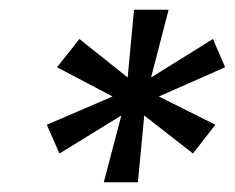

<svg xmlns="http://www.w3.org/2000/svg" viewBox="-20 -707 482 394"><path d="M193 -333 229 -470 102 -392 76 -451 211 -509 97 -569 143 -627 242 -548 255 -687H326L290 -548L417 -627L442 -569L306 -509L422 -451L376 -392L276 -470L263 -333Z"/></svg>

Font: Archivo Expanded
Style: Italic
Weight: 400
Width: 7
Italic angle: -10°
Designer: Hector Gatti
Foundry: Omnibus-Type
Version: Version 2.001